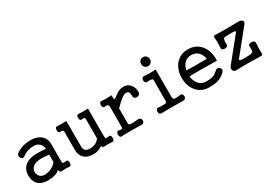

<svg xmlns="http://www.w3.org/2000/svg" viewBox="16 -1583 3441 2446"><g transform="rotate(-30 1737.0 -360.0)"><path d="M400.4 -23.4 412.1 -36.1 418 -22.5Q421.9 -9.8 425.8 -5.9Q432.6 2 446.3 2Q486.3 0 508.8 -1Q543.9 -1 562.5 2Q576.2 3.9 585 -8.8Q591.8 -21.5 591.8 -40Q591.8 -58.6 585 -71.3Q576.2 -85 562.5 -83Q534.2 -77.1 523.4 -79.1Q505.9 -83 505.9 -103.5V-365.2Q505.9 -457 434.6 -503.9Q378.9 -539.1 303.7 -539.1Q240.2 -539.1 187.5 -524.4Q129.9 -507.8 86.9 -474.6Q70.3 -462.9 68.4 -443.4Q66.4 -426.8 76.2 -411.1Q85 -396.5 100.6 -392.6Q117.2 -388.7 133.8 -401.4Q168.9 -428.7 212.9 -442.4Q254.9 -455.1 303.7 -455.1Q354.5 -455.1 386.7 -418.9Q416 -386.7 416 -343.8Q391.6 -348.6 348.6 -350.6Q311.5 -352.5 287.1 -352.5Q179.7 -352.5 117.2 -304.7Q51.8 -253.9 51.8 -162.1Q51.8 -78.1 98.6 -31.2Q147.5 17.6 239.3 17.6Q296.9 17.6 340.8 4.9Q379.9 -5.9 400.4 -24.4ZM416 -151.4Q389.6 -116.2 344.7 -92.8Q294.9 -66.4 239.3 -66.4Q196.3 -66.4 169.9 -93.8Q144.5 -120.1 144.5 -162.1Q144.5 -205.1 178.7 -233.4Q220.7 -268.6 307.6 -268.6Q322.3 -268.6 354.5 -266.6Q387.7 -263.7 416 -259.8Z M729.5 -415V-142.6Q729.5 -71.3 774.4 -27.3Q822.3 17.6 908.2 17.6Q947.3 17.6 977.5 7.8Q1002.9 0 1029.3 -17.6Q1040 -24.4 1045.9 -19.5Q1052.7 -15.6 1056.6 2Q1090.8 -1 1128.9 -1Q1167 -1 1193.4 2Q1207 4.9 1215.8 -8.8Q1223.6 -21.5 1223.6 -41Q1223.6 -60.5 1215.8 -72.3Q1207 -85.9 1193.4 -82H1188.5Q1162.1 -77.1 1152.3 -81.1Q1136.7 -85.9 1136.7 -110.4V-522.5Q1102.5 -519.5 1062.5 -519.5Q1022.5 -519.5 997.1 -522.5Q982.4 -524.4 974.6 -510.7Q967.8 -499 967.8 -481.4Q967.8 -463.9 974.6 -452.1Q982.4 -439.5 997.1 -440.4Q1021.5 -445.3 1033.2 -441.4Q1046.9 -436.5 1046.9 -420.9V-135.7Q1024.4 -101.6 987.3 -84Q953.1 -66.4 907.2 -66.4Q872.1 -66.4 848.6 -81.1Q819.3 -99.6 819.3 -139.6V-522.5Q791 -520.5 747.1 -520.5Q700.2 -520.5 679.7 -522.5Q667 -524.4 659.2 -511.7Q653.3 -500 653.3 -481.4Q653.3 -463.9 659.2 -452.1Q667 -439.5 679.7 -440.4Q702.1 -445.3 714.8 -439.5Q729.5 -433.6 729.5 -415Z M1391.6 -403.3V-99.6Q1391.6 -80.1 1372.1 -79.1Q1360.4 -78.1 1336.9 -84Q1319.3 -87.9 1309.6 -74.2Q1300.8 -61.5 1300.8 -42Q1300.8 -22.5 1309.6 -9.8Q1319.3 3.9 1336.9 0Q1379.9 -2.9 1466.8 -2.9Q1553.7 -2.9 1615.2 0Q1638.7 3.9 1653.3 -9.8Q1667 -22.5 1667 -42Q1667 -61.5 1653.3 -74.2Q1638.7 -87.9 1615.2 -84H1609.4Q1542 -77.1 1518.6 -78.1Q1481.4 -80.1 1481.4 -99.6V-325.2Q1544.9 -389.6 1585 -419.9Q1629.9 -453.1 1657.2 -453.1Q1681.6 -453.1 1692.4 -438.5Q1704.1 -420.9 1705.1 -376Q1705.1 -356.4 1719.7 -344.7Q1733.4 -334 1752.9 -335Q1772.5 -335.9 1786.1 -348.6Q1800.8 -362.3 1800.8 -383.8Q1799.8 -453.1 1761.7 -496.1Q1724.6 -537.1 1671.9 -537.1Q1628.9 -537.1 1593.8 -522.5Q1560.5 -507.8 1515.6 -469.7L1506.8 -463.9Q1490.2 -450.2 1486.3 -456.1Q1481.4 -464.8 1481.4 -518.6Q1439.5 -515.6 1402.3 -515.6Q1365.2 -515.6 1336.9 -518.6Q1319.3 -522.5 1309.6 -507.8Q1300.8 -495.1 1300.8 -475.6Q1300.8 -456.1 1309.6 -444.3Q1319.3 -430.7 1336.9 -435.5L1338.9 -436.5Q1362.3 -437.5 1373 -433.6Q1391.6 -426.8 1391.6 -403.3Z M2071.3 -738.3Q2040 -738.3 2022.5 -717.8Q2006.8 -699.2 2006.8 -671.9Q2006.8 -646.5 2022.5 -627.9Q2040 -606.4 2071.3 -606.4Q2101.6 -606.4 2119.1 -627.9Q2135.7 -646.5 2135.7 -671.9Q2135.7 -699.2 2119.1 -717.8Q2101.6 -738.3 2071.3 -738.3ZM2043 -423.8V-105.5Q2043 -84 2006.8 -81.1Q1985.4 -79.1 1929.7 -84L1920.9 -85Q1903.3 -87.9 1892.6 -74.2Q1882.8 -61.5 1882.8 -43Q1882.8 -24.4 1892.6 -12.7Q1903.3 1 1920.9 -1Q1985.4 -2.9 2068.4 -2.9Q2151.4 -2.9 2235.4 -1Q2255.9 1 2268.6 -12.7Q2280.3 -25.4 2280.3 -43.9Q2280.3 -63.5 2268.6 -75.2Q2255.9 -87.9 2235.4 -84Q2189.5 -76.2 2165 -79.1Q2132.8 -82 2132.8 -105.5V-522.5Q2085 -517.6 2027.3 -518.6Q1971.7 -518.6 1963.9 -522.5Q1945.3 -525.4 1934.6 -511.7Q1924.8 -500 1924.8 -480.5Q1924.8 -461.9 1934.6 -450.2Q1945.3 -436.5 1963.9 -438.5Q1979.5 -441.4 2006.8 -439.5Q2043 -436.5 2043 -423.8Z M2615.2 -539.1Q2496.1 -539.1 2427.7 -453.1Q2366.2 -375 2366.2 -259.8Q2366.2 -146.5 2427.7 -68.4Q2496.1 17.6 2615.2 17.6Q2697.3 17.6 2748 1Q2803.7 -17.6 2851.6 -64.5Q2867.2 -81.1 2866.2 -99.6Q2865.2 -115.2 2852.5 -127.9Q2839.8 -139.6 2823.2 -140.6Q2804.7 -141.6 2791 -127Q2753.9 -91.8 2721.7 -80.1Q2685.5 -66.4 2615.2 -66.4Q2547.9 -66.4 2505.9 -116.2Q2470.7 -159.2 2461.9 -228.5Q2501 -232.4 2637.7 -231.4Q2722.7 -231.4 2864.3 -228.5L2865.2 -259.8Q2865.2 -375 2802.7 -453.1Q2734.4 -539.1 2615.2 -539.1ZM2615.2 -455.1Q2679.7 -455.1 2720.7 -411.1Q2754.9 -374 2765.6 -315.4Q2690.4 -312.5 2616.2 -312.5Q2551.8 -312.5 2466.8 -315.4Q2476.6 -375 2511.7 -412.1Q2551.8 -455.1 2615.2 -455.1Z M3252.9 -416 2986.3 -86.9Q2961.9 -58.6 2972.7 -28.3Q2983.4 2 3021.5 1Q3080.1 -2.9 3179.7 -2Q3257.8 -2 3356.4 1Q3379.9 2.9 3392.6 -1Q3408.2 -5.9 3406.2 -20.5Q3404.3 -48.8 3405.3 -91.8Q3406.2 -125 3409.2 -176.8Q3411.1 -194.3 3395.5 -204.1Q3381.8 -212.9 3361.3 -212.9Q3339.8 -212.9 3327.1 -204.1Q3312.5 -194.3 3316.4 -176.8V-167Q3319.3 -120.1 3313.5 -106.4Q3304.7 -86.9 3265.6 -83Q3169.9 -79.1 3141.6 -82Q3103.5 -85.9 3118.2 -106.4L3402.3 -457Q3421.9 -484.4 3403.3 -504.9Q3385.7 -525.4 3343.8 -522.5Q3279.3 -520.5 3196.3 -520.5Q3113.3 -520.5 3032.2 -522.5Q2999 -526.4 2990.2 -520.5Q2980.5 -515.6 2984.4 -495.1Q2988.3 -471.7 2988.3 -424.8Q2988.3 -382.8 2985.4 -345.7Q2982.4 -330.1 2997.1 -319.3Q3009.8 -310.5 3029.3 -310.5Q3049.8 -310.5 3062.5 -319.3Q3078.1 -330.1 3076.2 -345.7Q3073.2 -390.6 3078.1 -410.2Q3085 -440.4 3112.3 -440.4L3151.4 -441.4Q3222.7 -443.4 3241.2 -440.4Q3269.5 -436.5 3252.9 -416Z"/></g></svg>

Font: Gungsuh
Style: Regular
Weight: 400
Version: Version 2.21